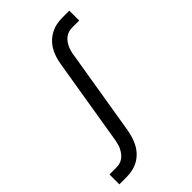

<svg xmlns="http://www.w3.org/2000/svg" viewBox="-276 -836 1153 1153"><g transform="rotate(-45 300.0 -260.0)"><path d="M24 215V131H85Q99 131 113 127Q127 123 139.5 114Q152 105 161 93Q170 81 177 67.5Q184 54 187.5 40Q191 26 194 12L286 -545Q290 -570 297.5 -594Q305 -618 317.5 -640.5Q330 -663 349.5 -682Q369 -701 392 -713Q415 -725 439.5 -730Q464 -735 489 -735H549V-651H488Q474 -651 460 -647Q446 -643 433.5 -634Q421 -625 412 -613Q403 -601 396.5 -587.5Q390 -574 386 -560Q382 -546 380 -532L288 25Q283 50 275.5 74Q268 98 255.5 120.5Q243 143 224 162Q205 181 182 193Q159 205 134 210Q109 215 84 215Z"/></g></svg>

Font: Iosevka Etoile Medium
Style: Italic
Weight: 500
Italic angle: -9°
Designer: Belleve Invis
Foundry: Belleve Invis
Version: Version 22.1.2; ttfautohint (v1.8.4)